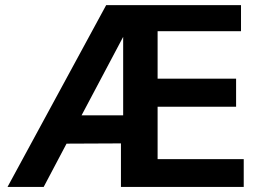

<svg xmlns="http://www.w3.org/2000/svg" viewBox="-20 -742 1042 762"><path d="M947.3 0H460V-172.9L244.1 -171.9L153.3 0H9.8L401.4 -721.7H936.5V-618.2H605.5V-429.7H917V-318.4H605.5V-110.4H947.3ZM468.8 -284.2V-595.7L303.7 -284.2Z"/></svg>

Font: FreeUniversal
Style: Bold
Weight: 700
Version: Version 1.001